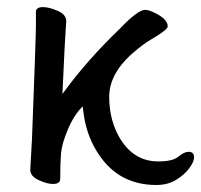

<svg xmlns="http://www.w3.org/2000/svg" viewBox="-20 -509 571 545"><path d="M423.8 16.1Q310.1 16.1 252 -84Q224.1 -130.9 216.8 -190.9L214.8 -207Q190.9 -184.1 173.3 -143.1Q155.8 -102.1 153.3 -74Q150.9 -45.9 150.9 -1Q150.9 13.2 129.9 13.2Q113.8 13.2 89.8 2.2Q65.9 -8.8 65.9 -26.9L70.8 -115.2Q82 -403.3 82 -439.9V-475.1Q82 -489.3 103 -488.8Q119.1 -488.8 143.6 -478.3Q168 -467.8 168 -449.2Q164.1 -398.4 157.2 -242.2Q226.1 -337.4 320.8 -428.2Q371.6 -481.4 392.1 -481Q401.9 -481 418 -473.1Q456.1 -455.1 456.1 -434.1Q456.1 -424.3 407.2 -396Q386.2 -383.8 353 -355Q290 -297.9 290 -233.9Q290 -176.8 313 -129.9Q353 -50.8 429.2 -50.8Q470.2 -50.8 486.6 -64.5Q502.9 -78.1 515.1 -78.1Q531.2 -78.1 530.8 -62Q530.8 -49.8 517.3 -31.5Q503.9 -13.2 480 1.5Q456.1 16.1 423.8 16.1Z"/></svg>

Font: LXGW WenKai Screen R
Style: Regular
Weight: 400
Designer: Fontworks Inc.
Version: Version 1.235;May 31, 2022